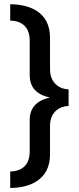

<svg xmlns="http://www.w3.org/2000/svg" viewBox="-20 -728 379 921"><path d="M29 173.5C116.5 173.5 220 139 220 12.5V-125C220 -192.5 269 -219.5 309 -219.5V-299.5C269 -299.5 220 -327.5 220 -395V-547C220 -675 115 -707.5 29 -707.5V-629C61.5 -629 122.5 -616.5 122.5 -533.5V-366.5C122.5 -276 206.5 -264 219.5 -260C207 -256.5 122.5 -243.5 122.5 -153.5V-1C122.5 82 61.5 94.5 29 94.5Z"/></svg>

Font: Anybody Medium
Style: Regular
Weight: 500
Designer: Tyler Finck
Foundry: Etcetera Type Company
Version: Version 1.110